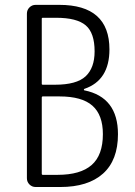

<svg xmlns="http://www.w3.org/2000/svg" viewBox="-20 -750 540 770"><path d="M123 0Q108.4 0 98.1 -10.3Q87.9 -20.5 87.9 -35.2V-695.3Q87.9 -710 98.1 -720.2Q108.4 -730.5 123 -730.5H217.8Q418.9 -730.5 418.9 -551.8Q418.9 -427.7 318.4 -393.6Q316.4 -392.6 316.4 -390.1Q316.4 -387.7 318.4 -387.7Q453.1 -360.4 453.1 -211.9Q453.1 -107.4 393.1 -53.7Q333 0 221.7 0ZM147.5 -414.1Q147.5 -410.2 151.4 -410.2H200.2Q287.1 -410.2 323.2 -443.8Q359.4 -477.5 359.4 -543.9Q359.4 -618.2 323.7 -648.4Q288.1 -678.7 205.1 -678.7H151.4Q147.5 -678.7 147.5 -674.8ZM147.5 -53.7Q147.5 -48.8 151.4 -48.8H210.9Q302.7 -48.8 347.7 -88.4Q392.6 -127.9 392.6 -211.9Q392.6 -289.1 350.6 -326.2Q308.6 -363.3 218.8 -363.3H151.4Q147.5 -363.3 147.5 -358.4Z"/></svg>

Font: Gen Jyuu Gothic L Monospace Light
Style: Regular
Weight: 300
Designer: [Source Han Sans]
Ryoko NISHIZUKA  (kana & ideographs); Paul D. Hunt (Latin, Greek & Cyrillic); Wenlong ZHANG  (bopomofo
Version: Version 1.002.20150607